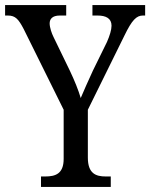

<svg xmlns="http://www.w3.org/2000/svg" viewBox="-24 -734 590 754"><path d="M137 0H411V-41H391C353 -41 321 -52 321 -115V-303L465 -595C494 -655 512 -673 537 -673H546V-714H339V-673H359C392 -673 414 -662 414 -633C414 -617 407 -594 396 -569L341 -457C322 -415 304 -376 293 -349C284 -380 269 -417 250 -457L186 -589C179 -603 171 -626 171 -642C171 -658 180 -673 211 -673H236V-714H-4V-673H7C37 -673 49 -658 69 -620L226 -303V-110C226 -51 193 -41 154 -41H137Z"/></svg>

Font: Noto Serif Sinhala Condensed
Style: Regular
Weight: 400
Width: 3
Designer: Jelle Bosma - Monotype Design Team
Foundry: Monotype Imaging Inc.
Version: Version 2.007